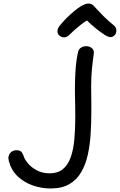

<svg xmlns="http://www.w3.org/2000/svg" viewBox="-20 -1053 680 1089"><path d="M423 -760Q427 -775 440 -783Q453 -791 469 -791Q489 -791 502 -779Q515 -767 512 -748Q507 -716 502 -667.5Q497 -619 497 -562Q497 -540 497.5 -516Q498 -492 498 -467.5Q498 -443 498 -417Q498 -354 494 -291.5Q490 -229 477.5 -173.5Q465 -118 440 -75.5Q415 -33 373 -8.5Q331 16 267 16Q216 16 166.5 -1Q117 -18 80.5 -52.5Q44 -87 30 -140Q26 -156 29 -167.5Q32 -179 39 -186.5Q46 -194 55 -197.5Q64 -201 73 -201Q96 -201 104 -188.5Q112 -176 117 -160Q123 -144 141.5 -123Q160 -102 190.5 -86Q221 -70 262 -70Q308 -70 336.5 -93.5Q365 -117 380.5 -159.5Q396 -202 401.5 -261Q407 -320 407 -391Q407 -420 406.5 -446.5Q406 -473 405.5 -499Q405 -525 405 -551Q405 -604 408.5 -656.5Q412 -709 423 -760ZM373 -855Q360 -842 345 -841Q330 -840 315 -853Q305 -863 306 -877.5Q307 -892 317 -905Q333 -926 354.5 -947.5Q376 -969 398 -987.5Q420 -1006 436 -1016Q450 -1024 461 -1028.5Q472 -1033 482 -1033Q493 -1033 501.5 -1028Q510 -1023 517 -1014Q539 -990 566 -962.5Q593 -935 627 -908Q639 -898 640 -881.5Q641 -865 630 -853Q619 -842 606.5 -842.5Q594 -843 574 -855Q548 -872 521.5 -893.5Q495 -915 473 -937Q458 -928 440 -914Q422 -900 405 -885Q388 -870 373 -855Z"/></svg>

Font: Playpen Sans
Style: Regular
Weight: 400
Designer: Laura Meseguer, Veronika Burian, José Scaglione, Kostas Bartsokas, Vera Evstafieva, Tom Grace, Yorlmar Campos
Foundry: TypeTogether
Version: Version 2.000